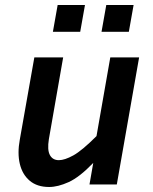

<svg xmlns="http://www.w3.org/2000/svg" viewBox="-20 -736 610 766"><path d="M337 0 352 -86Q297 -29 254 -9.5Q211 10 176 10Q128 10 98.5 -15Q69 -40 59 -82.5Q49 -125 59 -179L117 -507H232L175 -181Q168 -138 179 -117.5Q190 -97 215 -97Q238 -97 272.5 -116Q307 -135 365 -193L420 -507H535L446 0ZM300 -609H191L210 -716H319ZM494 -609H385L404 -716H513Z"/></svg>

Font: Inria Sans
Style: Bold Italic
Weight: 700
Italic angle: -10°
Designer: Black Foundry Team
Foundry: Black Foundry
Version: Version 1.2; ttfautohint (v1.8.3)